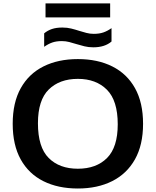

<svg xmlns="http://www.w3.org/2000/svg" viewBox="-20 -1096 914 1126"><path d="M436.5 9.5Q320.5 9.5 234.5 -33.5Q148.5 -76.5 101.5 -161Q54.5 -245.5 54.5 -370Q54.5 -494.5 101.8 -579Q149 -663.5 235 -706.5Q321 -749.5 436.5 -749.5Q553 -749.5 639 -706.2Q725 -663 772 -578.5Q819 -494 819 -370Q819 -246 771.5 -161.5Q724 -77 638 -33.8Q552 9.5 436.5 9.5ZM436.5 -106.5Q545 -106.5 607.8 -169.5Q670.5 -232.5 670.5 -367Q670.5 -506 607 -569.8Q543.5 -633.5 436.5 -633.5Q329.5 -633.5 266 -571.2Q202.5 -509 202.5 -373Q202.5 -232.5 265.5 -169.5Q328.5 -106.5 436.5 -106.5ZM527 -818.5Q499 -818.5 475 -824.5Q451 -830.5 428 -837.5Q407 -844 386.2 -849.5Q365.5 -855 343 -855Q310.5 -855 286.8 -846.8Q263 -838.5 239 -821.5V-900.5Q259.5 -917.5 285 -926Q310.5 -934.5 346 -934.5Q374 -934.5 398 -928.5Q422 -922.5 445 -915Q466 -908.5 486.8 -903Q507.5 -897.5 530 -897.5Q562.5 -897.5 586.2 -905.8Q610 -914 634 -931V-852.5Q594.5 -818.5 527 -818.5ZM247 -994V-1076H626V-994Z"/></svg>

Font: Encode Sans Exp SmBold
Style: Regular
Weight: 600
Width: 7
Designer: Multiple Designers
Foundry: Impallari Type
Version: Version 3.002; ttfautohint (v1.8.3) -l 8 -r 50 -G 200 -x 14 